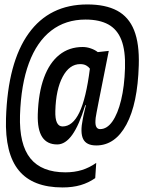

<svg xmlns="http://www.w3.org/2000/svg" viewBox="-20 -718 645 864"><path d="M261.5 125.5Q127.5 125.5 64.8 49.2Q2 -27 7 -185.5Q15 -437 108.8 -567.5Q202.5 -698 373 -698Q455 -698 507.2 -670Q559.5 -642 583.5 -581.8Q607.5 -521.5 604.5 -424.5Q599.5 -251.5 548.8 -157.5Q498 -63.5 413 -63.5Q368.5 -63.5 354.2 -92.5Q340 -121.5 352.5 -182Q353 -186.5 355.5 -197.5Q358 -208.5 361 -221.5Q364 -234.5 366.5 -244.5H363.5Q336 -154.5 305 -111.2Q274 -68 237.5 -68Q192 -68 170 -101.2Q148 -134.5 150 -203.5Q153 -300.5 177.8 -368Q202.5 -435.5 246.8 -471Q291 -506.5 352 -506.5Q370.5 -506.5 389 -500Q407.5 -493.5 420 -483.5L469.5 -489Q453 -406 442 -351Q431 -296 424.5 -263Q418 -230 414.8 -212.8Q411.5 -195.5 410.5 -187.8Q409.5 -180 409.5 -175Q408.5 -155 414 -146Q419.5 -137 430.5 -137Q461.5 -137 485.8 -171.5Q510 -206 525 -267.8Q540 -329.5 542.5 -411Q545 -489.5 526.5 -537.5Q508 -585.5 467.8 -607.8Q427.5 -630 365 -630Q275 -630 210.5 -580.2Q146 -530.5 110.2 -434.2Q74.5 -338 70 -199Q66 -68 116.8 -5.2Q167.5 57.5 274.5 57.5Q315 57.5 348.8 47Q382.5 36.5 413 15L408.5 83.5Q378.5 104.5 342.8 115Q307 125.5 261.5 125.5ZM261.5 -149Q307 -149 337.2 -212Q367.5 -275 384.5 -409Q378.5 -417.5 367.8 -423.5Q357 -429.5 341 -429.5Q292.5 -429.5 262 -372.5Q231.5 -315.5 229 -218.5Q228 -183.5 236.2 -166.2Q244.5 -149 261.5 -149Z"/></svg>

Font: Spline Sans Mono
Style: Italic
Weight: 400
Italic angle: -4°
Monospace: yes
Designer: Eben Sorkin, Mirko Velimirovic
Foundry: Sorkin Type
Version: Version 1.004